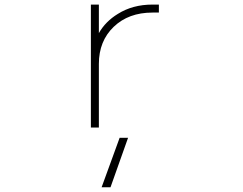

<svg xmlns="http://www.w3.org/2000/svg" viewBox="-20 -544 1040 822"><path d="M415 257.8 492.2 45.9H528.3L453.1 257.8ZM403.3 -402.3Q431.6 -452.1 484.4 -484.4Q547.9 -524.4 632.8 -524.4H660.2V-490.2H632.8Q530.3 -490.2 466.8 -429.2Q403.3 -368.2 403.3 -270.5V2H369.1V-524.4H403.3Z"/></svg>

Font: GenEi Gothic M ExtraLight
Style: Regular
Weight: 200
Designer: o_tamon (Modified); [Source Han Sans]
Ryoko NISHIZUKA  (kana & ideographs); Paul D. Hunt (Latin, Greek & Cyrillic); Wenl
Version: Version 1.1a;Original Version 1.004